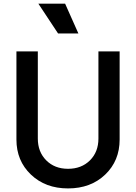

<svg xmlns="http://www.w3.org/2000/svg" viewBox="-20 -1029 752 1061"><path d="M300.8 -844.2 191.9 -1008.8H339.8L413.1 -844.2ZM356 12.2Q231 12.2 150.9 -64.2Q70.8 -140.6 70.8 -257.8V-745.1H189V-263.2Q189 -189.5 235.6 -142.8Q282.2 -96.2 356 -96.2Q430.2 -96.2 477.1 -142.8Q523.9 -189.5 523.9 -263.2V-745.1H641.1V-257.8Q641.1 -140.6 561.3 -64.2Q481.4 12.2 356 12.2Z"/></svg>

Font: Plus Jakarta Sans SemiBold
Style: Regular
Weight: 600
Designer: Gumpita Rahayu
Foundry: Tokotype
Version: Version 2.006